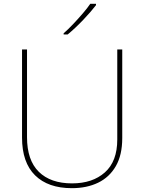

<svg xmlns="http://www.w3.org/2000/svg" viewBox="-20 -972 752 1002"><path d="M618 -252Q618 -163 584.5 -105Q551 -47 492 -18.5Q433 10 355 10Q231 10 163 -57Q95 -124 95 -254V-714H121V-256Q121 -136 182.5 -75.5Q244 -15 356 -15Q463 -15 527.5 -72.5Q592 -130 592 -244V-714H618ZM481 -945Q455 -911 414 -868Q373 -825 333 -792H312V-798Q335 -818 361.5 -846Q388 -874 412.5 -902.5Q437 -931 451 -952H481Z"/></svg>

Font: Noto Sans Thaana Thin
Style: Regular
Weight: 100
Designer: David Williams
Foundry: Google Inc.
Version: Version 3.001; ttfautohint (v1.8.4.7-5d5b)